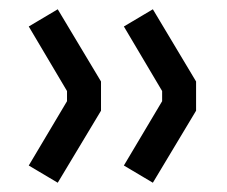

<svg xmlns="http://www.w3.org/2000/svg" viewBox="-20 -436 490 414"><path d="M124.5 -217.8V-239.7L42 -378.9L104.5 -416L197.8 -260.3V-197.3L104.5 -42L42 -79.1ZM329.6 -217.8V-239.7L247.1 -378.9L309.6 -416L402.8 -260.3V-197.3L309.6 -42L247.1 -79.1Z"/></svg>

Font: Anka/Coder Narrow
Style: Regular
Weight: 400
Width: 3
Monospace: yes
Version: Version 001.100